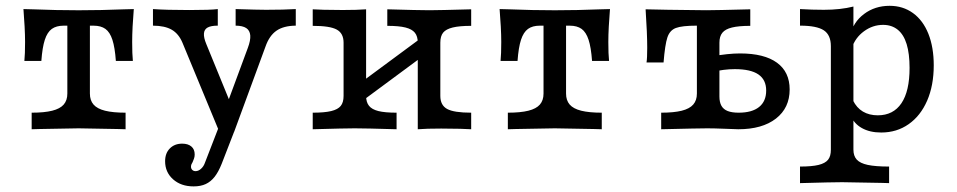

<svg xmlns="http://www.w3.org/2000/svg" viewBox="-20 -447 3311 664"><path d="M212.9 -123.4V-358.2H200Q174.8 -358.2 159.2 -347Q143.6 -335.7 135 -309.4Q126.4 -283.1 123 -236.3H64.3Q66.7 -259.7 66.7 -301.7Q66.7 -325.3 65.1 -355.4Q63.5 -385.5 61.1 -415.6L96.2 -414.7Q174.3 -411.5 251.8 -411.5Q329.6 -411.5 407.6 -414.7L442.7 -415.6Q440.2 -385.5 438.6 -355.4Q437.1 -325.3 437.1 -301.7Q437.1 -259.7 439.5 -236.3H380.7Q377.3 -283.1 368.7 -309.4Q360.2 -335.7 344.6 -347Q329 -358.2 303.8 -358.2H290.9V-123.4Q290.9 -99.9 303.5 -85.4Q316.1 -70.9 343.3 -64.1Q370.6 -57.3 414.3 -57.3V0L386.8 -0.8Q277.7 -3.2 251.9 -3.2Q226 -3.2 117 -0.8L89.5 0V-57.3Q133.2 -57.3 160.4 -64.1Q187.7 -70.9 200.3 -85.4Q212.9 -99.9 212.9 -123.4Z M509 -358.3V-415.6Q555.3 -412.3 634.1 -412.3Q709.5 -412.3 733.2 -415.6V-358.3Q709.6 -358.3 698 -351.8Q686.3 -345.3 685.3 -331.1Q684.2 -316.9 693.4 -294.8L780.7 -81.5L764.3 -84.6L837.1 -281.4Q846.9 -307.6 845.5 -324.6Q844 -341.7 831.6 -349.9Q819.2 -358.1 794.9 -358.3V-415.6Q872.7 -413.1 900.2 -413.1Q960.9 -413.1 1002.9 -415.6V-358.3Q960.7 -357.9 936.1 -340.8Q911.4 -323.7 898.2 -286L789.8 8.8H738.5L611.2 -298.8Q598.2 -330.1 574.1 -344.1Q550.1 -358.1 509 -358.3ZM551 110.6Q551 82.8 567.4 66.3Q583.8 49.8 610 49.8Q630.4 49.8 641.8 59.6Q653.3 69.3 653.3 87.1Q653.3 95.1 650.9 101.5Q648.5 108 646.1 113.7Q643.8 117.1 642.1 121.2Q640.5 125.4 640.5 129.5Q640.5 136.1 644.9 140.5Q649.2 144.9 656.4 144.9Q666 144.9 675 136.9Q684 128.9 688.2 117.2L743.5 -25.7L792.2 2L746.7 119.4Q735.5 147.5 722.2 164.5Q708.9 181.4 691.4 189.5Q674 197.6 649.6 197.6Q605.9 197.6 578.4 173Q551 148.5 551 110.6Z M1319.4 -357.6V-414.8Q1428.4 -411.6 1464.9 -411.6Q1497 -411.6 1609.5 -414.8V-357.6Q1568.7 -357.6 1545.6 -351.9Q1522.5 -346.3 1512.6 -334.2Q1502.8 -322.1 1502.8 -299.5V-115.3Q1502.8 -83.1 1526.3 -70.2Q1549.8 -57.3 1609.5 -57.3V0Q1590.7 -0.8 1571.2 -1.6L1505.7 -2.4Q1454.7 -2.4 1424.8 0V-299.5Q1424.8 -321.3 1414.8 -333.8Q1404.7 -346.3 1382.2 -351.9Q1359.7 -357.6 1319.4 -357.6ZM1168.2 -115.3V-299.5Q1168.2 -331.8 1144.6 -344.7Q1121.1 -357.6 1061.5 -357.6V-414.8Q1081 -414 1099.7 -413.2L1165.3 -412.4Q1216.2 -412.4 1246.1 -414.8V-115.3Q1246.1 -93.5 1256.2 -81Q1266.2 -68.5 1288.7 -62.9Q1311.2 -57.3 1351.5 -57.3V0Q1243 -3.2 1206.6 -3.2Q1174.4 -3.2 1061.5 0V-57.3Q1102.2 -57.3 1125.4 -62.9Q1148.5 -68.5 1158.3 -80.6Q1168.2 -92.7 1168.2 -115.3ZM1197.7 -139.2 1441.2 -319.2 1473.2 -275.6 1229.8 -95.6Z M1859.7 -123.4V-358.2H1846.7Q1821.5 -358.2 1806 -347Q1790.4 -335.7 1781.8 -309.4Q1773.2 -283.1 1769.8 -236.3H1711.1Q1713.5 -259.7 1713.5 -301.7Q1713.5 -325.3 1711.9 -355.4Q1710.3 -385.5 1707.8 -415.6L1743 -414.7Q1821.1 -411.5 1898.6 -411.5Q1976.3 -411.5 2054.4 -414.7L2089.5 -415.6Q2087 -385.5 2085.4 -355.4Q2083.8 -325.3 2083.8 -301.7Q2083.8 -259.7 2086.3 -236.3H2027.5Q2024.1 -283.1 2015.5 -309.4Q2006.9 -335.7 1991.4 -347Q1975.8 -358.2 1950.6 -358.2H1937.6V-123.4Q1937.6 -99.9 1950.2 -85.4Q1962.8 -70.9 1990.1 -64.1Q2017.4 -57.3 2061.1 -57.3V0L2033.6 -0.8Q1924.5 -3.2 1898.7 -3.2Q1872.8 -3.2 1763.7 -0.8L1736.3 0V-57.3Q1780 -57.3 1807.2 -64.1Q1834.5 -70.9 1847.1 -85.4Q1859.7 -99.9 1859.7 -123.4Z M2390.1 -123.4V-358.3Q2338.5 -358.3 2317.3 -350.2Q2296.1 -342.1 2288 -317.4Q2279.8 -292.7 2274.8 -230.9H2215.9Q2218.3 -245.8 2218.3 -281.5Q2218.3 -330.8 2212.7 -414.8Q2251.2 -413.9 2289.2 -413.2Q2355.7 -412.4 2422.1 -411.6Q2455.8 -411.6 2574.7 -414.8V-357.6Q2534.6 -357.6 2511.5 -351.9Q2488.4 -346.3 2478.2 -333.8Q2468 -321.3 2468 -299.5V-113.2Q2468 -93.7 2474.9 -81.2Q2481.9 -68.8 2496.6 -63Q2511.3 -57.3 2534.7 -57.3Q2580.7 -57.3 2605.2 -77Q2629.7 -96.7 2629.7 -133.9Q2629.7 -171.1 2602.9 -189.5Q2576.1 -207.9 2521.3 -207.9Q2483.7 -207.9 2442 -197.9V-252Q2498.2 -262.2 2539.3 -262.2Q2623.2 -262.2 2667.1 -230.1Q2710.9 -198.1 2710.9 -137.5Q2710.9 -73.8 2663.5 -36.9Q2616 0 2533.2 0Q2511.7 -0.7 2488.9 -1.6Q2448.6 -3.2 2426.3 -3.2Q2398.7 -3.2 2266.6 0V-57.3Q2310.3 -57.3 2337.6 -64.1Q2364.8 -70.9 2377.4 -85.4Q2390.1 -99.9 2390.1 -123.4Z M2853.4 71V-287.3Q2853.4 -326 2829.1 -342.1Q2804.7 -358.3 2746.7 -358.3V-415.6Q2788.1 -413.1 2828.9 -413.1Q2886.7 -413.1 2931.4 -424.4V70.4Q2931.4 92.3 2942.9 104.9Q2954.5 117.6 2981 123.3Q3007.6 129 3054.8 129V186.3L3028 185.5Q2918.8 183.1 2892.4 183.1Q2859.2 183.1 2746.7 186.3V129Q2787.5 129 2810.7 123.4Q2833.8 117.7 2843.6 105.6Q2853.4 93.5 2853.4 71ZM2921.6 -48.4 2929.9 -99.9Q2942.5 -74.1 2964.3 -61.1Q2986.1 -48.2 3015.7 -48.2Q3069.2 -48.2 3097.4 -89.9Q3125.6 -131.6 3125.6 -212.2Q3125.6 -261.2 3115.5 -294.4Q3105.3 -327.6 3084.6 -344.3Q3063.8 -361 3034 -361Q2998.2 -361 2967.9 -338.8Q2937.5 -316.5 2925.8 -280.7L2920.2 -324.2Q2930.3 -370.2 2968 -398.5Q3005.7 -426.9 3056.6 -426.9Q3102.7 -426.9 3137.4 -401.8Q3172.1 -376.7 3190.7 -330.1Q3209.2 -283.6 3209.2 -221.1Q3209.2 -151.5 3186.4 -98.9Q3163.5 -46.3 3122.3 -17.5Q3081.2 11.3 3027.5 11.3Q2988 11.3 2960.5 -4.2Q2933 -19.6 2921.6 -48.4Z"/></svg>

Font: Playfair Micro SmCond SmLight
Style: Regular
Weight: 360
Width: 4
Designer: Claus Eggers Sørensen
Foundry: Claus Eggers Sørensen
Version: Version 2.100;Glyphs 3.2 (3219)